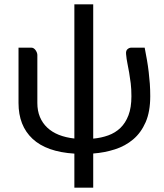

<svg xmlns="http://www.w3.org/2000/svg" viewBox="-20 -695 748 876"><path d="M64.5 0ZM405.3 -675.3V-62.5Q442.4 -65.9 474.1 -77.4Q505.9 -88.9 529.3 -111.3Q552.7 -133.8 566.2 -169.2Q579.6 -204.6 579.6 -255.9Q579.6 -289.1 576.4 -315.2Q573.2 -341.3 569.3 -363.5Q565.4 -385.7 561.3 -406Q557.1 -426.3 555.2 -448.2Q553.7 -463.9 561.8 -470.7Q569.8 -477.5 578.6 -477.5H640.1Q646 -447.8 650.6 -420.7Q655.3 -393.6 658.4 -366.9Q661.6 -340.3 663.6 -313Q665.5 -285.6 665.5 -255.9Q665.5 -185.5 644.5 -137.5Q623.5 -89.4 587.6 -59.1Q551.8 -28.8 504.6 -13.7Q457.5 1.5 405.3 5.4V161.1H319.3V5.9Q192.4 -2 128.4 -61.8Q64.5 -121.6 64.5 -225.1V-477.5H123.5Q128.9 -477.5 133.8 -474.4Q138.7 -471.2 142.3 -466.1Q146 -460.9 148.2 -455.1Q150.4 -449.2 150.4 -444.3V-225.1Q150.4 -189.5 162.1 -161.4Q173.8 -133.3 195.6 -112.8Q217.3 -92.3 248.5 -79.8Q279.8 -67.4 319.3 -63V-675.3Z"/></svg>

Font: Carlito
Style: Regular
Weight: 400
Designer: Lukasz Dziedzic
Foundry: tyPoland Lukasz Dziedzic
Version: Version 1.104